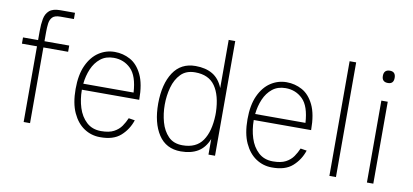

<svg xmlns="http://www.w3.org/2000/svg" viewBox="-67 -922 2485 1154"><g transform="rotate(10 1175.5 -345.0)"><path d="M27 -500H119V-556Q119 -597 125 -629.5Q131 -662 152.5 -681Q174 -700 219 -700H309V-662H227Q192 -662 178 -647Q164 -632 161 -608Q158 -584 158 -557V-500H309V-462H158V0H119V-462H27Z M737 -132 775 -126Q756 -68 711.5 -28.5Q667 11 586 10Q533 10 489 -19Q445 -48 418.5 -105.5Q392 -163 392 -250Q392 -337 418.5 -394.5Q445 -452 489 -481Q533 -510 586 -510Q637 -510 681 -486Q725 -462 752.5 -405.5Q780 -349 780 -252H430V-250Q430 -194 446 -143Q462 -92 497 -59.5Q532 -27 586 -27Q635 -27 664 -42.5Q693 -58 709.5 -82Q726 -106 737 -132ZM586 -474Q538 -474 505.5 -448Q473 -422 455 -380Q437 -338 432 -289H739Q733 -390 690.5 -432Q648 -474 586 -474Z M1079 -511Q1141 -511 1183 -486Q1225 -461 1247 -406V-700H1287V0H1247V-95Q1225 -40 1183 -15Q1141 10 1079 10Q989 10 942.5 -61Q896 -132 896 -250V-251Q897 -370 943.5 -440.5Q990 -511 1079 -511ZM1083 -473Q1028 -473 996 -440Q964 -407 950 -356Q936 -305 936 -250Q936 -195 950 -144.5Q964 -94 996 -61Q1028 -28 1083 -28Q1166 -28 1205 -84Q1244 -140 1247 -241V-259Q1244 -361 1205 -417Q1166 -473 1083 -473Z M1786 -132 1824 -126Q1805 -68 1760.5 -28.5Q1716 11 1635 10Q1582 10 1538 -19Q1494 -48 1467.5 -105.5Q1441 -163 1441 -250Q1441 -337 1467.5 -394.5Q1494 -452 1538 -481Q1582 -510 1635 -510Q1686 -510 1730 -486Q1774 -462 1801.5 -405.5Q1829 -349 1829 -252H1479V-250Q1479 -194 1495 -143Q1511 -92 1546 -59.5Q1581 -27 1635 -27Q1684 -27 1713 -42.5Q1742 -58 1758.5 -82Q1775 -106 1786 -132ZM1635 -474Q1587 -474 1554.5 -448Q1522 -422 1504 -380Q1486 -338 1481 -289H1788Q1782 -390 1739.5 -432Q1697 -474 1635 -474Z M1985 -700H2025V0H1985Z M2197 -648Q2197 -686 2234 -686Q2269 -686 2269 -648Q2269 -611 2234 -611Q2197 -611 2197 -648ZM2214 -500H2253V0H2214Z"/></g></svg>

Font: Haskoy ExtraLight
Style: Regular
Weight: 200
Designer: Ertekin Erdin
Foundry: Ertekin Erdin
Version: Version 2.000; ttfautohint (v1.8.4.7-5d5b)